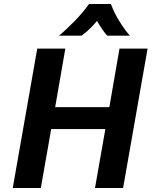

<svg xmlns="http://www.w3.org/2000/svg" viewBox="-20 -944 764 964"><path d="M167 -700H308L257 -406H529L580 -700H721L598 0H457L509 -296H237L185 0H44ZM427 -924H537Q553 -879 581.5 -834Q610 -789 632 -765H518Q494 -792 467 -839Q434 -798 390 -765H276Q308 -791 351.5 -835Q395 -879 427 -924Z"/></svg>

Font: KoHo
Style: Bold Italic
Weight: 700
Italic angle: -10°
Version: Version 1.000; ttfautohint (v1.6)